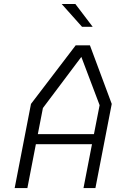

<svg xmlns="http://www.w3.org/2000/svg" viewBox="-20 -962 660 982"><path d="M55 0H120L163.5 -224.5H450.5L407 0H468L551.5 -430.5L440 -730H367L138.5 -430.5ZM173.5 -276 199.5 -409.5 396 -671 489.5 -424 460.5 -276ZM295.5 -941.5 399.5 -825H454L365.5 -941.5Z"/></svg>

Font: Monaspace Krypton ExtraLight
Style: Italic
Weight: 200
Italic angle: -11°
Designer: Riley Cran & the Lettermatic Team
Foundry: Lettermatic
Version: Version 1.101 (Monaspace Krypton)